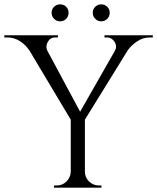

<svg xmlns="http://www.w3.org/2000/svg" viewBox="-30 -862 722 882"><path d="M150 -699 346 -334 303 -299 64 -699ZM360 -322V0H295V-322ZM538 -699H599L353 -301L317 -312ZM497 -628Q506 -642 502 -656.5Q498 -671 487 -680.5Q476 -690 462 -690Q462 -690 456 -690Q450 -690 450 -690V-700H672V-690H658Q627 -690 600 -672Q573 -654 557 -631ZM188 -628 104 -631Q90 -654 63 -672Q36 -690 4 -690H-10V-700H236V-690Q236 -690 229.5 -690Q223 -690 223 -690Q201 -690 189.5 -669.5Q178 -649 188 -628ZM297 -73V0H218V-10Q218 -10 224 -10Q230 -10 231 -10Q257 -10 275.5 -28.5Q294 -47 295 -73ZM357 -73H360Q360 -47 379 -28.5Q398 -10 424 -10Q424 -10 430 -10Q436 -10 436 -10V0H357ZM246 -764Q230 -764 218.5 -775.5Q207 -787 207 -803Q207 -820 218.5 -831Q230 -842 246 -842Q263 -842 274 -831Q285 -820 285 -803Q285 -787 274 -775.5Q263 -764 246 -764ZM435 -764Q419 -764 407.5 -775.5Q396 -787 396 -803Q396 -820 407.5 -831Q419 -842 435 -842Q451 -842 462.5 -831Q474 -820 474 -803Q474 -787 462.5 -775.5Q451 -764 435 -764Z"/></svg>

Font: Cinzel
Style: Regular
Weight: 400
Designer: Natanael Gama
Version: Version 2.000